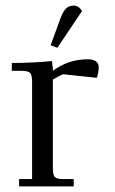

<svg xmlns="http://www.w3.org/2000/svg" viewBox="-20 -663 409 683"><path d="M22 -411.1V-439Q94.7 -439 165 -445.8L168 -418V-411.1Q223.1 -452.1 292 -452.1Q312 -452.1 321.5 -444.6Q331.1 -437 331.1 -424.8Q331.1 -403.3 324.2 -386.2L204.1 -398.9Q189 -392.6 168 -379.9V-65.9Q168 -41 175 -33.4Q182.1 -25.9 207 -25.9H242.2V0H47.9V-25.9H94.2V-371.1Q94.2 -396 87.2 -403.6Q80.1 -411.1 55.2 -411.1ZM160.2 -502 193.8 -594.2Q203.6 -621.6 214.4 -632.3Q225.1 -643.1 242.2 -643.1Q259.8 -643.1 272 -624L184.1 -493.2Z"/></svg>

Font: Dihjauti
Style: Regular
Weight: 400
Designer: T. Christopher White
Version: Version 3.0.0